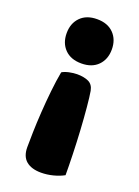

<svg xmlns="http://www.w3.org/2000/svg" viewBox="-128 -545 555 767"><g transform="rotate(20 149.0 -161.5)"><path d="M61 88Q61 65 62 25Q63 -15 66 -61.5Q69 -108 74 -155Q79 -202 86 -239Q90 -242 98 -245Q106 -248 115 -250Q124 -252 133 -253Q142 -254 149 -254Q178 -254 197.5 -245Q217 -236 222 -210Q226 -187 230 -143.5Q234 -100 237 -49.5Q240 1 241.5 52Q243 103 243 141Q223 152 197.5 158.5Q172 165 147 165Q106 165 83.5 146Q61 127 61 88ZM245 -394Q245 -352 219.5 -326Q194 -300 149 -300Q104 -300 78.5 -326Q53 -352 53 -394Q53 -436 78.5 -462Q104 -488 149 -488Q194 -488 219.5 -462Q245 -436 245 -394Z"/></g></svg>

Font: Baloo 2 ExtraBold
Style: Regular
Weight: 800
Designer: Sarang Kulkarni and Ek Type
Foundry: Ek Type
Version: Version 1.640;hotconv 1.0.111;makeotfexe 2.5.65597; ttfautoh